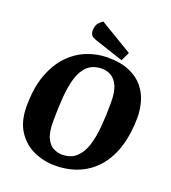

<svg xmlns="http://www.w3.org/2000/svg" viewBox="-152 -953 960 1077"><g transform="rotate(20 328.5 -415.0)"><path d="M298 11Q232 11 172 -16Q112 -43 74.5 -100.5Q37 -158 37 -247Q37 -357 65.5 -435Q94 -513 142 -563Q190 -613 250 -636.5Q310 -660 372 -660Q451 -660 503.5 -637Q556 -614 586.5 -576.5Q617 -539 630 -493Q643 -447 643 -402Q643 -306 620 -229.5Q597 -153 552.5 -99.5Q508 -46 444 -17.5Q380 11 298 11ZM315 -60Q368 -60 400 -89.5Q432 -119 448 -170Q464 -221 469.5 -287.5Q475 -354 475 -427Q475 -495 457.5 -530Q440 -565 415 -577.5Q390 -590 365 -590Q311 -590 279 -561Q247 -532 231.5 -480.5Q216 -429 211 -361.5Q206 -294 206 -218Q206 -152 223 -118Q240 -84 265.5 -72Q291 -60 315 -60ZM449 -672 283 -727Q252 -737 246 -748.5Q240 -760 240 -770Q240 -803 253 -818Q266 -833 279 -841L474 -724Z"/></g></svg>

Font: Faustina ExtraBold
Style: Italic
Weight: 800
Italic angle: -8°
Designer: Alfonso Garcia
Foundry: http://www.omnibus-type.com
Version: Version 1.200